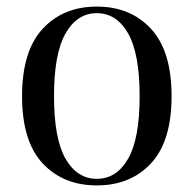

<svg xmlns="http://www.w3.org/2000/svg" viewBox="-20 -549 588 583"><path d="M501 -257Q501 -120 438.5 -53Q376 14 274 14Q172 14 109.5 -53Q47 -120 47 -257Q47 -394 109.5 -461.5Q172 -529 274 -529Q376 -529 438.5 -461.5Q501 -394 501 -257ZM144 -257Q144 -128 179 -67Q214 -6 274 -6Q334 -6 369 -67Q404 -128 404 -257Q404 -386 369 -447.5Q334 -509 274 -509Q214 -509 179 -447.5Q144 -386 144 -257Z"/></svg>

Font: Myanmar April Display
Style: Regular
Weight: 400
Designer: Khon Soe Zaw Thu
Foundry: Myanmar OS
Version: Version 2.50 April 12, 2019